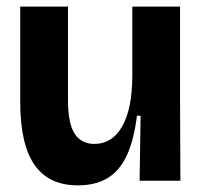

<svg xmlns="http://www.w3.org/2000/svg" viewBox="-20 -545 610 579"><path d="M215 14Q127 14 84 -48Q41 -110 41 -237V-525H185V-244Q185 -173 205 -142Q225 -111 265 -111Q291 -111 312 -124Q333 -137 348 -163Q363 -189 371 -227.5Q379 -266 379 -319V-525H523V-236L524 0H401L404 -196H393Q384 -123 362.5 -76.5Q341 -30 304.5 -8Q268 14 215 14Z"/></svg>

Font: Bricolage Grotesque 72pt
Style: Bold
Weight: 700
Designer: Mathieu Triay
Foundry: Atelier Triay
Version: Version 1.001;gftools[0.9.33.dev8+g029e19f]